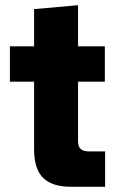

<svg xmlns="http://www.w3.org/2000/svg" viewBox="-20 -718 458 738"><path d="M111 -144V-404H18V-540H111V-683L280 -698V-540H383V-404H280V-176Q280 -154 290.5 -145Q301 -136 322 -136H384V0H254Q180 0 145.5 -34.5Q111 -69 111 -144Z"/></svg>

Font: Mona Sans ExtraBold
Style: Regular
Weight: 800
Designer: Deni Anggara
Foundry: GitHub
Version: Version 2.000